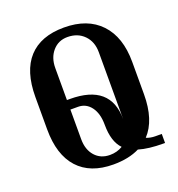

<svg xmlns="http://www.w3.org/2000/svg" viewBox="-107 -639 683 738"><g transform="rotate(-20 234.0 -270.0)"><path d="M234 -550Q330 -550 383 -494Q436 -438 436 -336V-204Q436 -98 385 -44Q402 -37 422 -37H448V0H442Q380 0 341 -12Q297 10 234 10Q140 10 90 -45Q40 -100 40 -204V-336Q40 -442 89.5 -496Q139 -550 234 -550ZM162 -284Q328 -284 328 -141V-415Q328 -458 302 -484.5Q276 -511 234 -511Q197 -511 173.5 -484Q150 -457 150 -415V-284ZM234 -29Q263 -29 286 -43Q254 -76 254 -145Q254 -191 234 -218Q214 -245 181 -245H150V-124Q150 -81 173 -55Q196 -29 234 -29Z"/></g></svg>

Font: Girassol
Style: Regular
Weight: 400
Width: 3
Designer: Liam Spradlin
Version: Version 1.004